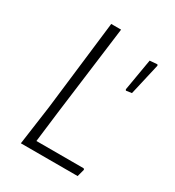

<svg xmlns="http://www.w3.org/2000/svg" viewBox="-158 -732 751 826"><g transform="rotate(30 217.5 -319.5)"><path d="M360 -42 364 -37 354 0H72L99 -194L152 -639H201L144 -197L125 -42ZM411 -588 414 -583 378 -426 350 -422 347 -427 374 -585Z"/></g></svg>

Font: Alegreya Sans SC Light
Style: Italic
Weight: 300
Italic angle: -7°
Designer: Juan Pablo del Peral
Foundry: Huerta Tipografica
Version: Version 2.007